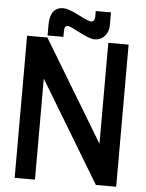

<svg xmlns="http://www.w3.org/2000/svg" viewBox="-58 -896 715 942"><g transform="rotate(5 300.0 -425.0)"><path d="M50 0H150V-700H50ZM450 0H550V-700H450ZM450 0 530 -70 150 -700 70 -630ZM150 -710V-762Q150 -850 217 -850Q240 -850 292 -823.5Q344 -797 355 -797Q375 -797 375 -822V-850H450V-785Q450 -755 430.5 -733Q411 -711 380 -711Q358 -711 306.5 -738Q255 -765 246 -765Q228 -765 228 -740V-710Z"/></g></svg>

Font: Millimetre
Style: Regular
Weight: 500
Designer: Jérémy Landes
Version: Version 1.0